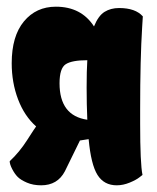

<svg xmlns="http://www.w3.org/2000/svg" viewBox="-20 -554 468 574"><path d="M407 -505 405 -473Q399 -378 399 -228Q399 -207 399 -184Q399 -64 406 -31L397 -24Q387 -16 367.5 -8Q348 0 329 0Q291 0 271.5 -31Q252 -62 245 -138Q228 -135 219 -134L174 -42Q152 0 103 0Q79 0 60.5 -8Q42 -16 33 -25Q24 -34 16.5 -48.5Q9 -63 9 -72Q38 -99 61 -135Q84 -171 88 -176Q53 -207 34 -257Q15 -307 15 -365Q15 -446 51.5 -490Q88 -534 147 -534Q223 -534 261 -475Q274 -507 292.5 -518.5Q311 -530 336 -530Q385 -530 407 -505ZM158 -305Q158 -208 241 -196Q239 -242 239 -292.5Q239 -343 241 -374Q195 -374 176.5 -362Q158 -350 158 -305Z"/></svg>

Font: Chela One Cyrilic
Style: Regular
Weight: 400
Designer: Miguel Hernandez
Foundry: LatinoType
Version: Version 1.001